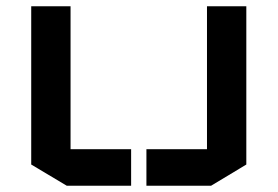

<svg xmlns="http://www.w3.org/2000/svg" viewBox="-20 -595 889 615"><path d="M80 -575H206V-117H400V0H194L80 -68V-575ZM769 -575H643V-117H449V0H656L769 -68V-575Z"/></svg>

Font: Wallpoet
Style: Regular
Weight: 400
Designer: Lars Berggren
Foundry: Lars Berggren
Version: Version 1.000